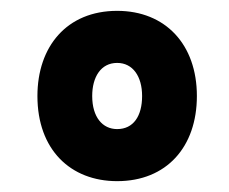

<svg xmlns="http://www.w3.org/2000/svg" viewBox="-20 -596 423 354"><path d="M196 -262C287 -262 343 -325 343 -419C343 -514 285 -576 196 -576C103 -576 49 -510 49 -419C49 -320 110 -262 196 -262ZM196 -358C169 -358 150 -380 150 -419C150 -454 166 -480 196 -480C225 -480 242 -455 242 -419C242 -382 226 -358 196 -358Z"/></svg>

Font: Noto Sans Devanagari UI ExtraCondensed ExtraBold
Style: Regular
Weight: 800
Width: 2
Designer: Jelle Bosma - Monotype Design Team
Foundry: Monotype Imaging Inc.
Version: Version 2.003